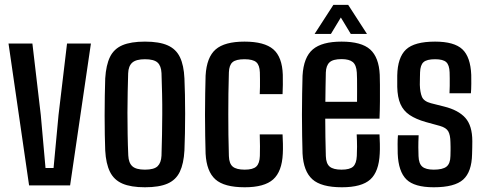

<svg xmlns="http://www.w3.org/2000/svg" viewBox="-20 -784 2052 812"><path d="M103 0 16 -600H117L152.5 -297.5L172.5 -73.5H206.5L227.5 -297.5L263.5 -600H364.5L276.5 0Z M593 8Q533.5 8 497.8 -7.5Q462 -23 445 -57.5Q428 -92 425 -147.5Q424 -175.5 423.2 -214Q422.5 -252.5 422.5 -295.2Q422.5 -338 423.2 -379Q424 -420 425 -452.5Q428.5 -509 445.2 -543.2Q462 -577.5 497.8 -592.8Q533.5 -608 593 -608Q653.5 -608 689 -592.2Q724.5 -576.5 741 -542.2Q757.5 -508 760 -452.5Q761.5 -422 762.2 -383.2Q763 -344.5 763 -302.8Q763 -261 762.2 -220.8Q761.5 -180.5 760 -147.5Q757 -92 740.5 -57.5Q724 -23 688.5 -7.5Q653 8 593 8ZM593 -66.5Q631.5 -66.5 646.5 -81Q661.5 -95.5 663 -125.5Q664.5 -171 665.2 -214Q666 -257 666.2 -299.8Q666.5 -342.5 665.5 -386Q664.5 -429.5 663 -475Q661.5 -506 646 -519.8Q630.5 -533.5 593 -533.5Q555.5 -533.5 539.2 -519Q523 -504.5 522 -473.5Q521 -436 520 -394Q519 -352 519 -307.2Q519 -262.5 519.8 -217Q520.5 -171.5 522.5 -126.5Q524 -95 539.8 -80.8Q555.5 -66.5 593 -66.5Z M1078.5 -386Q1079.5 -400.5 1079.5 -417Q1079.5 -433.5 1079.5 -449.5Q1079.5 -465.5 1079 -478Q1078 -508.5 1063.8 -521Q1049.5 -533.5 1014 -533.5Q978 -533.5 963.5 -521Q949 -508.5 948 -478Q946.5 -431.5 946 -387.8Q945.5 -344 945.5 -301Q945.5 -258 946 -214.2Q946.5 -170.5 948 -124Q949 -92 964.5 -79.2Q980 -66.5 1015 -66.5Q1050 -66.5 1064 -79.8Q1078 -93 1079 -124.5Q1079.5 -144 1079.5 -165.2Q1079.5 -186.5 1078.5 -215.5H1175Q1176 -200.5 1176.5 -176Q1177 -151.5 1176 -134Q1172.5 -58.5 1135.2 -25.2Q1098 8 1015 8Q928 8 890.8 -25.5Q853.5 -59 849.5 -134Q848.5 -167 847.8 -209.8Q847 -252.5 847 -298.8Q847 -345 847.8 -388Q848.5 -431 849.5 -464.5Q854 -542 892 -575Q930 -608 1014 -608Q1098 -608 1135.8 -575.5Q1173.5 -543 1176 -468Q1176.5 -448.5 1176.2 -425Q1176 -401.5 1175 -386Z M1426 8Q1338.5 8 1301 -25.8Q1263.5 -59.5 1259.5 -134.5Q1258.5 -167.5 1257.8 -210.2Q1257 -253 1257 -298.8Q1257 -344.5 1257.8 -387.8Q1258.5 -431 1259.5 -464Q1264 -542 1302.8 -575Q1341.5 -608 1424.5 -608Q1508.5 -608 1545.5 -574.8Q1582.5 -541.5 1586 -468Q1586.5 -456.5 1586.8 -425.5Q1587 -394.5 1586.8 -355.8Q1586.5 -317 1585 -282H1355.5Q1355.5 -243.5 1356.2 -204.2Q1357 -165 1358 -124Q1359 -92 1374.5 -79.2Q1390 -66.5 1424.5 -66.5Q1459 -66.5 1473.2 -79.2Q1487.5 -92 1489 -124.5Q1490 -139.5 1490 -163.5Q1490 -187.5 1488.5 -215.5H1585Q1586 -201.5 1586.5 -176Q1587 -150.5 1586 -134.5Q1582.5 -58 1546 -25Q1509.5 8 1426 8ZM1356 -353.5H1490Q1490 -379 1490.2 -404.5Q1490.5 -430 1490 -449.8Q1489.5 -469.5 1489 -477.5Q1487 -509 1472 -521.5Q1457 -534 1424.5 -534Q1388 -534 1373.5 -520.2Q1359 -506.5 1358 -477.5Q1357.5 -447 1356.8 -415.8Q1356 -384.5 1356 -353.5ZM1310.5 -640.5 1390 -763.5H1452.5L1532 -640.5H1463.5L1421.5 -710L1379.5 -640.5Z M1814.5 8Q1732.5 8 1698.8 -25.2Q1665 -58.5 1662 -134Q1661.5 -156 1661.5 -175.2Q1661.5 -194.5 1663 -212H1750.5Q1749 -182 1749.2 -161Q1749.5 -140 1750 -124Q1751 -92 1766 -79.2Q1781 -66.5 1814.5 -66.5Q1852 -66.5 1868.2 -79.2Q1884.5 -92 1885 -124.5Q1885.5 -139 1885.5 -147.2Q1885.5 -155.5 1885.5 -163Q1885.5 -170.5 1885 -183Q1884.5 -213 1875.8 -228.5Q1867 -244 1840.5 -251.5L1780.5 -268Q1738.5 -280 1712.2 -297.8Q1686 -315.5 1673.5 -344Q1661 -372.5 1660 -416.5Q1660 -431.5 1660 -442Q1660 -452.5 1660 -464.5Q1661.5 -541 1697 -574.5Q1732.5 -608 1820 -608Q1901 -608 1935.5 -575.5Q1970 -543 1973 -467Q1973.5 -456 1973.2 -430.2Q1973 -404.5 1971.5 -389.5H1881Q1882 -404 1882 -420.8Q1882 -437.5 1882 -452.8Q1882 -468 1881.5 -478Q1880.5 -509 1867.2 -521.2Q1854 -533.5 1820 -533.5Q1785 -533.5 1771.2 -521.2Q1757.5 -509 1756.5 -478Q1756.5 -470.5 1756 -457.5Q1755.5 -444.5 1755.5 -425.5Q1756.5 -393.5 1764.5 -374.5Q1772.5 -355.5 1802.5 -347.5L1858 -333.5Q1918.5 -318.5 1948 -285.5Q1977.5 -252.5 1977.5 -187Q1977.5 -171.5 1977.2 -159.5Q1977 -147.5 1976.5 -132Q1975 -57 1938.8 -24.5Q1902.5 8 1814.5 8Z"/></svg>

Font: Big Shoulders Text Thin SemiBold
Style: Regular
Weight: 600
Version: Version 2.002